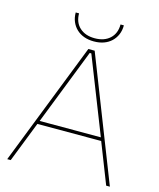

<svg xmlns="http://www.w3.org/2000/svg" viewBox="-127 -965 871 1055"><g transform="rotate(15 308.0 -438.0)"><path d="M16 0H36L126 -230H489L579 0H600L326 -700H290ZM134 -249 303 -681H312L482 -249ZM171 -876Q171 -847 181 -823.5Q191 -800 209 -783Q227 -766 252 -757Q277 -748 308 -748Q339 -748 364 -757Q389 -766 407 -783Q425 -800 435 -823.5Q445 -847 445 -876H426Q426 -825 394 -795.5Q362 -766 308 -766Q254 -766 222 -795.5Q190 -825 190 -876Z"/></g></svg>

Font: Fixel Variable
Style: Regular
Weight: 100
Width: 3
Designer: AlfaBravo + MacPaw
Foundry: Kyrylo Tkachov, Marchela Mozhyna, Serhii Makarenko, Maria Weinstein, Zakhar Kryvoshyya
Version: Version 1.211